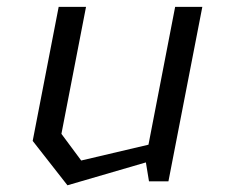

<svg xmlns="http://www.w3.org/2000/svg" viewBox="-20 -527 660 558"><path d="M230 -507H150.5L75 -117.5L176 11.5L404 -55L413 0H469.5L568 -507H489L411.5 -106.5L216 -60.5L158.5 -138Z"/></svg>

Font: Monaspace Krypton Light
Style: Italic
Weight: 300
Italic angle: -11°
Designer: Riley Cran & the Lettermatic Team
Foundry: Lettermatic
Version: Version 1.101 (Monaspace Krypton)